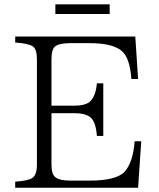

<svg xmlns="http://www.w3.org/2000/svg" viewBox="-20 -884 739 894"><path d="M50.8 -713.9H609.9L623 -516.1H591.8Q584.5 -619.1 543 -649.9Q499.5 -683.1 396 -683.1H308.6Q257.8 -683.1 237.8 -668.9Q219.7 -655.8 219.7 -607.9V-392.1H326.7Q381.3 -392.1 401.9 -414.1Q426.3 -439.9 431.2 -496.1H460.9V-251H431.2Q426.3 -314 403.8 -335Q381.8 -356.9 326.7 -356.9H219.7V-118.2Q219.7 -71.3 238.8 -58.1Q258.3 -43 308.6 -43H396Q517.6 -43 558.1 -82Q599.6 -126.5 606.9 -226.1H637.7L623 -9.8H50.8V-38.1Q113.8 -42.5 131.8 -56.2Q151.9 -71.3 151.9 -117.2V-607.9Q151.9 -654.8 132.8 -668Q113.3 -681.6 50.8 -686ZM237.8 -863.8H490.7V-818.8H237.8Z"/></svg>

Font: I.MingCP
Style: Regular
Weight: 400
Designer: I.Font Project
Version: Version 8.000; Sep 06, 2022